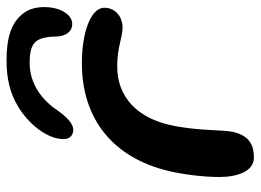

<svg xmlns="http://www.w3.org/2000/svg" viewBox="-120 -624 758 557"><g transform="rotate(-90 258.5 -345.0)"><path d="M161 -511C179.5 -511 198.5 -530.5 217.5 -557C247 -601.5 294 -637.5 355 -637.5C420 -637.5 430.5 -616 432 -553.5C433.5 -538 442 -514 468 -514C498.5 -514 517 -555 517 -593C517 -615.5 512.5 -637 500.5 -653.5C472.5 -693 423.5 -704.5 362 -704.5C311 -704.5 267.5 -695 228.5 -671C180 -642.5 134 -588 134 -539C134 -520 146 -511 161 -511ZM80 13C121.5 13 144 -4 154.5 -46C162 -76 156.5 -150.5 175.5 -233C197 -325.5 256.5 -383.5 344.5 -383.5C402 -383.5 427.5 -368 458 -368C490 -368 515 -390 515 -420.5C515 -462 439 -486 354.5 -486C192.5 -486 79.5 -396 41 -232.5C31.5 -192 24 -133 24 -87.5C24 -35.5 40 13 80 13Z"/></g></svg>

Font: Gluten
Style: Italic
Weight: 400
Italic angle: -13°
Designer: Tyler Finck
Foundry: Etcetera Type Company
Version: Version 0.920